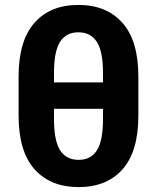

<svg xmlns="http://www.w3.org/2000/svg" viewBox="-20 -741 630 771"><path d="M535.6 -276.9Q535.6 -132.8 472.2 -61.3Q408.7 10.3 295.9 10.3Q182.6 10.3 118.7 -61.3Q54.7 -132.8 54.7 -276.9V-433.6Q54.7 -577.1 118.2 -649.2Q181.6 -721.2 294.9 -721.2Q407.7 -721.2 471.7 -649.2Q535.6 -577.1 535.6 -433.6ZM393.6 -304.2H196.8V-263.2Q196.8 -175.8 221.4 -137.5Q246.1 -99.1 295.9 -99.1Q344.7 -99.1 369.1 -137.2Q393.6 -175.3 393.6 -263.2ZM196.8 -410.2H393.6V-448.2Q393.6 -534.7 368.7 -573Q343.8 -611.3 294.9 -611.3Q245.6 -611.3 221.2 -573Q196.8 -534.7 196.8 -448.2Z"/></svg>

Font: Roboto Web
Style: Bold
Weight: 700
Designer: Google
Version: Version 1.200310; 2013